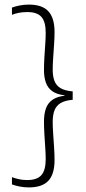

<svg xmlns="http://www.w3.org/2000/svg" viewBox="-20 -696 374 836"><path d="M32 -663Q47 -668.5 65.8 -672.2Q84.5 -676 106 -676Q163.5 -676 190.5 -647Q217.5 -618 217.5 -556.5Q217.5 -532.5 215.5 -502.8Q213.5 -473 211.5 -443.8Q209.5 -414.5 209.5 -392Q209.5 -364 217 -344Q224.5 -324 243.2 -312.5Q262 -301 296.5 -298V-261.5Q262 -258.5 243.2 -246.8Q224.5 -235 217 -214.8Q209.5 -194.5 209.5 -165Q209.5 -143 211.5 -113.8Q213.5 -84.5 215.5 -54.2Q217.5 -24 217.5 1Q217.5 62.5 190.5 91.2Q163.5 120 106 120Q84.5 120 65.8 116.2Q47 112.5 32 107V75.5Q44.5 80 61.2 84Q78 88 98.5 88Q141 88 160 66.8Q179 45.5 179 -3Q179 -24.5 177 -53.5Q175 -82.5 173.2 -112.5Q171.5 -142.5 171.5 -167.5Q171.5 -199.5 179.8 -223.2Q188 -247 208 -261.2Q228 -275.5 263 -279.5L261 -274.5V-281Q227 -285 207.5 -299Q188 -313 179.8 -336.2Q171.5 -359.5 171.5 -390.5Q171.5 -415 173.2 -444.8Q175 -474.5 177 -503.2Q179 -532 179 -553.5Q179 -601.5 160.2 -622.5Q141.5 -643.5 99 -643.5Q78 -643.5 61.2 -640Q44.5 -636.5 32 -631.5Z"/></svg>

Font: Anek Odia Medium ExtraLight
Style: Regular
Weight: 250
Version: Version 1.003